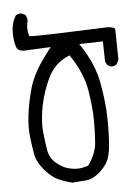

<svg xmlns="http://www.w3.org/2000/svg" viewBox="-54 -806 608 849"><g transform="rotate(-5 250.0 -381.5)"><path d="M212.4 -65.9Q191.4 -72.8 166.5 -93.8Q140.6 -115.7 134.3 -149.9Q128.4 -181.6 123.5 -231.4Q122.1 -245.6 122.1 -261.2Q122.1 -300.8 131.3 -348.1Q144.5 -413.6 172.9 -471.7Q202.1 -531.7 263.2 -557.6L269.5 -560.1L273.4 -554.2Q327.1 -472.7 339.1 -396.2Q351.1 -319.8 351.6 -267.6Q351.6 -261.2 351.6 -254.9Q351.6 -209.5 348.6 -168.5Q345.2 -119.1 310.5 -69.3L309.1 -67.4Q282.2 -58.1 259.3 -58.1Q236.3 -58.1 212.4 -65.9ZM72.3 -598.6Q72.8 -598.6 189.5 -604L178.2 -589.8Q108.9 -501 89.8 -432.9Q70.8 -364.7 64.9 -310.5Q61.5 -281.2 61.5 -257.6Q61.5 -233.9 64 -214.8Q68.8 -172.4 75.2 -137.7Q82.5 -99.1 118.7 -60.1Q144 -32.2 169.4 -20Q199.2 -6.3 233.9 1.5Q264.6 -0.5 295.9 -3.4Q329.1 -6.3 364.3 -41.5Q387.7 -65.4 396.5 -88.4Q406.7 -116.2 409.7 -162.6Q412.1 -198.2 412.1 -243.2Q412.1 -258.3 411.6 -274.4Q410.6 -337.9 395 -424.3Q379.9 -509.8 324.2 -594.2L315.9 -606.4L421.4 -608.9L423.3 -518.6L431.2 -503.4L446.8 -495.6Q448.7 -495.1 450.2 -495.1Q463.9 -495.1 472.7 -502.4L482.9 -522.5L480.5 -657.2Q480.5 -659.7 479 -661.1Q471.7 -668 446.3 -669.4Q195.3 -659.2 127 -659.2Q110.8 -659.2 99.1 -660.2L97.7 -666Q93.3 -681.6 93.3 -696.5Q93.3 -711.4 97.2 -726.1Q97.7 -728.5 97.7 -731.2Q97.7 -733.9 97.2 -737.8Q95.7 -747.1 90.3 -755.4L73.7 -763.2Q71.8 -763.7 67.9 -763.7Q64 -763.7 58.3 -762Q52.7 -760.3 47.4 -756.3Q27.8 -723.6 27.8 -682.9Q27.8 -642.1 37.1 -617.2Q39.1 -611.8 43 -607.9Q51.8 -598.6 72.3 -598.6Z"/></g></svg>

Font: NaikaiFont
Style: Light
Weight: 300
Version: Version 1.89